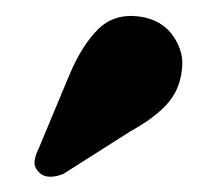

<svg xmlns="http://www.w3.org/2000/svg" viewBox="-20 -732 282 245"><path d="M69 -637.5Q84.5 -674 105 -694.5Q125.5 -715 157.5 -711Q186.5 -707 201 -686Q215.5 -665 212 -642Q209 -616.5 192.8 -598.8Q176.5 -581 146.5 -564.5L61.5 -510.5Q53 -506.5 44 -506.5Q35 -506.5 29.5 -512.5Q23 -519 24.2 -527Q25.5 -535 30 -544Z"/></svg>

Font: Fraunces 72pt S050
Style: Bold
Weight: 700
Version: Version 1.000; ttfautohint (v1.8.3)